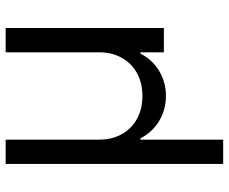

<svg xmlns="http://www.w3.org/2000/svg" viewBox="-84 -501 790 662"><g transform="rotate(-90 311.0 -170.0)"><path d="M76.7 204.5V-545.5H160.5V-223Q160.5 -179 179.3 -145.2Q198.2 -111.5 232.2 -92.7Q266.3 -73.9 311.1 -73.9Q355.8 -73.9 389.9 -92.7Q424 -111.5 442.8 -145.4Q461.6 -179.3 461.6 -223V-545.5H545.5V0H461.6V-81H457.4Q435.7 -38.7 396.7 -15.8Q357.6 7.1 311.1 7.1Q264.6 7.1 225.7 -15.8Q186.8 -38.7 164.8 -81H160.5V204.5Z"/></g></svg>

Font: Riot Sans
Style: Regular
Weight: 400
Designer: Rasmus Andersson
Foundry: rsms
Version: Version 3.005